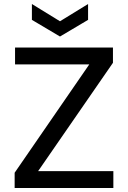

<svg xmlns="http://www.w3.org/2000/svg" viewBox="-20 -937 637 957"><path d="M419 -917V-838L279 -755L139 -838V-917L279 -831ZM543 -624 170 -84H545V0H53V-76L425 -616H55V-700H543Z"/></svg>

Font: Albert Sans Medium
Style: Regular
Weight: 500
Designer: Andreas Rasmussen
Foundry: a.Foundry
Version: Version 1.025